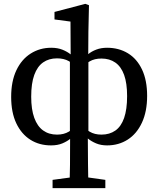

<svg xmlns="http://www.w3.org/2000/svg" viewBox="-20 -742 823 997"><path d="M253 235V192L372 176H413L527 192V235ZM341 235Q343 175 343.5 113Q344 51 344 -28L343 -35V-441L347 -452L346 -630L263 -641V-680L423 -722L442 -715L439 -577L438 -431L439 -427V-46L436 -32Q436 45 437 110Q438 175 439 235ZM245 13Q184 13 137.5 -16.5Q91 -46 64.5 -102Q38 -158 38 -239Q38 -320 65 -377Q92 -434 139.5 -464Q187 -494 246 -494Q279 -494 304 -484Q329 -474 347 -459.5Q365 -445 375 -430L386 -406L385 -385Q363 -410 337.5 -424.5Q312 -439 276 -439Q234 -439 204 -418Q174 -397 158 -353Q142 -309 142 -240Q142 -174 158 -130Q174 -86 204 -64.5Q234 -43 276 -43Q312 -43 337.5 -58.5Q363 -74 385 -97L386 -52H375Q365 -38 347 -23Q329 -8 304 2.5Q279 13 245 13ZM536 13Q504 13 479 2.5Q454 -8 436 -23Q418 -38 407 -51H396L398 -96Q421 -73 446 -58Q471 -43 507 -43Q549 -43 579 -64Q609 -85 624.5 -129.5Q640 -174 640 -243Q640 -310 624.5 -353Q609 -396 579 -417Q549 -438 507 -438Q471 -438 446 -423.5Q421 -409 398 -384L396 -406L407 -429Q419 -445 437 -460Q455 -475 480 -484.5Q505 -494 536 -494Q597 -494 644 -465.5Q691 -437 717.5 -381Q744 -325 744 -244Q744 -163 717 -105Q690 -47 643 -17Q596 13 536 13Z"/></svg>

Font: Source Serif 4 18pt Medium
Style: Regular
Weight: 500
Designer: Frank Grießhammer
Foundry: Adobe Systems Incorporated
Version: Version 4.004;hotconv 1.0.116;makeotfexe 2.5.65601